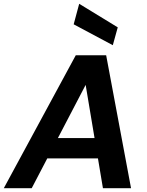

<svg xmlns="http://www.w3.org/2000/svg" viewBox="-43 -991 776 1011"><path d="M-23 0 356 -700H516L647 0H499L408 -544L124 0ZM109 -157 164 -264H537L554 -157ZM551 -753 345 -863 374 -971 577 -847Z"/></svg>

Font: DM Sans 17pt ExtraBold
Style: Italic
Weight: 800
Italic angle: -10°
Version: Version 4.004;gftools[0.9.30]